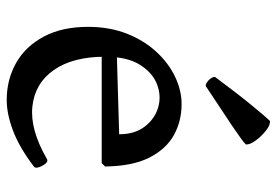

<svg xmlns="http://www.w3.org/2000/svg" viewBox="-146 -668 824 572"><g transform="rotate(90 266.0 -382.0)"><path d="M60 -232Q60 -297 80.5 -348.5Q101 -400 135 -436.5Q169 -473 209.5 -492Q250 -511 290 -511Q341 -511 382.5 -488Q424 -465 449.5 -415Q475 -365 476 -283L466 -273H143L140 -318L380 -325Q380 -372 356.5 -402Q333 -432 299 -441.5Q265 -451 230.5 -437.5Q196 -424 172.5 -386Q149 -348 149 -283Q149 -187 188.5 -130.5Q228 -74 297 -66.5Q366 -59 454 -110Q461 -114 468 -105Q475 -96 478.5 -85Q482 -74 475 -70Q418 -27 368.5 -8.5Q319 10 278 10Q217 10 167.5 -18Q118 -46 89 -100.5Q60 -155 60 -232ZM238 -584Q234 -581 225.5 -586.5Q217 -592 212 -600.5Q207 -609 211 -613Q260 -679 295 -721.5Q330 -764 340 -774Q352 -776 369.5 -762Q387 -748 399.5 -730.5Q412 -713 410 -702Q400 -692 354 -661Q308 -630 238 -584Z"/></g></svg>

Font: Anvers
Style: Regular
Weight: 400
Designer: Ishtar van Looy
Version: Version 1.000